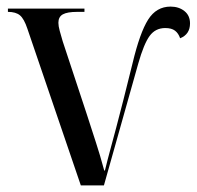

<svg xmlns="http://www.w3.org/2000/svg" viewBox="-20 -562 596 582"><path d="M63 -475Q53 -505 40.5 -515.5Q28 -526 4 -526V-536H236V-526H214Q184 -526 170.5 -518.5Q157 -511 157 -493Q157 -483 161 -468.5Q165 -454 170 -437L243 -216Q259 -166 271 -129.5Q283 -93 296 -45H298Q306 -78 314.5 -109Q323 -140 332.5 -176Q342 -212 354 -259Q366 -306 382 -371Q404 -463 429 -502.5Q454 -542 497 -542Q522 -542 539 -528.5Q556 -515 556 -491Q556 -458 526 -446Q521 -461 510.5 -469Q500 -477 481 -477Q451 -477 433.5 -453Q416 -429 399 -369L295 0H225Z"/></svg>

Font: Noto Serif Display SemiCondensed
Style: Regular
Weight: 400
Width: 4
Designer: Monotype Design Team
Foundry: Monotype Imaging Inc.
Version: Version 2.009